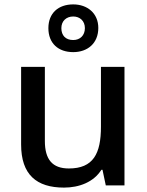

<svg xmlns="http://www.w3.org/2000/svg" viewBox="-20 -843 667 873"><path d="M313 -606C378 -606 427 -646 427 -716C427 -783 377 -823 313 -823C245 -823 200 -783 200 -715C200 -646 245 -606 313 -606ZM313 -661C278 -661 259 -682 259 -715C259 -748 282 -768 313 -768C343 -768 366 -748 366 -715C366 -682 344 -661 313 -661ZM546 -539H439V-267C439 -144 404 -77 293 -77C218 -77 184 -118 184 -202V-539H76V-186C76 -49 146 10 271 10C340 10 406 -15 441 -71H446L461 0H546Z"/></svg>

Font: Noto Sans Lao UI Med
Style: Regular
Weight: 500
Designer: Monotype Design Team
Foundry: Monotype Imaging Inc.
Version: Version 2.000